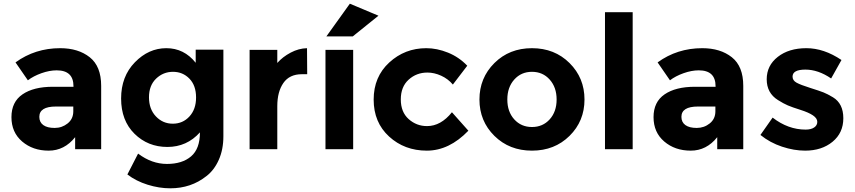

<svg xmlns="http://www.w3.org/2000/svg" viewBox="-20 -808 4632 1040"><path d="M528 0H387V-65Q329 8 243.5 8Q158 8 100 -41.5Q42 -91 42 -173.5Q42 -256 102 -297Q162 -338 266 -338H378V-341Q378 -427 287 -427Q248 -427 204.5 -411.5Q161 -396 131 -373L64 -470Q170 -547 306 -547Q404 -547 466 -498Q528 -449 528 -343ZM377 -205V-231H283Q193 -231 193 -175Q193 -146 214.5 -130.5Q236 -115 276 -115Q316 -115 346.5 -139.5Q377 -164 377 -205Z M1042 -280Q1042 -345 1006 -382Q970 -419 917 -419Q864 -419 825.5 -382Q787 -345 787 -281Q787 -217 824.5 -177.5Q862 -138 916 -138Q970 -138 1006 -177Q1042 -216 1042 -280ZM1063 -91Q992 -12 886.5 -12Q781 -12 708.5 -83.5Q636 -155 636 -274.5Q636 -394 710.5 -470.5Q785 -547 881 -547Q977 -547 1040 -468V-539H1190V-70Q1190 2 1165 58Q1140 114 1098 146Q1015 212 902 212Q842 212 779.5 192.5Q717 173 670 137L728 24Q802 80 884.5 80Q967 80 1015 39Q1063 -2 1063 -91Z M1615 -406Q1548 -406 1515 -358.5Q1482 -311 1482 -233V0H1332V-538H1482V-467Q1511 -500 1554.5 -523Q1598 -546 1643 -547L1644 -406Z M1743 -538H1893V0H1743ZM1891 -611H1748L1875 -788L2030 -723Z M2293 -125Q2368 -125 2428 -200L2517 -100Q2413 8 2292 8Q2171 8 2087.5 -68.5Q2004 -145 2004 -268.5Q2004 -392 2088.5 -469.5Q2173 -547 2289 -547Q2347 -547 2406.5 -523Q2466 -499 2511 -452L2433 -350Q2407 -381 2369.5 -398Q2332 -415 2295 -415Q2236 -415 2193.5 -376.5Q2151 -338 2151 -269.5Q2151 -201 2193.5 -163Q2236 -125 2293 -125Z M2728 -269Q2728 -203 2765.5 -161.5Q2803 -120 2861.5 -120Q2920 -120 2957.5 -161.5Q2995 -203 2995 -269Q2995 -335 2957.5 -377Q2920 -419 2861.5 -419Q2803 -419 2765.5 -377Q2728 -335 2728 -269ZM3146 -269Q3146 -152 3065 -72Q2984 8 2861.5 8Q2739 8 2658 -72Q2577 -152 2577 -269Q2577 -386 2658 -466.5Q2739 -547 2861.5 -547Q2984 -547 3065 -466.5Q3146 -386 3146 -269Z M3407 0H3257V-742H3407Z M4006 0H3865V-65Q3807 8 3721.5 8Q3636 8 3578 -41.5Q3520 -91 3520 -173.5Q3520 -256 3580 -297Q3640 -338 3744 -338H3856V-341Q3856 -427 3765 -427Q3726 -427 3682.5 -411.5Q3639 -396 3609 -373L3542 -470Q3648 -547 3784 -547Q3882 -547 3944 -498Q4006 -449 4006 -343ZM3855 -205V-231H3761Q3671 -231 3671 -175Q3671 -146 3692.5 -130.5Q3714 -115 3754 -115Q3794 -115 3824.5 -139.5Q3855 -164 3855 -205Z M4341 8Q4281 8 4216 -13.5Q4151 -35 4099 -77L4165 -171Q4249 -106 4344 -106Q4373 -106 4390 -117.5Q4407 -129 4407 -148Q4407 -167 4383.5 -183Q4360 -199 4315.5 -213Q4271 -227 4247.5 -237Q4224 -247 4194 -266Q4133 -304 4133 -378.5Q4133 -453 4193 -500Q4253 -547 4348 -547Q4443 -547 4538 -483L4482 -383Q4412 -431 4342.5 -431Q4273 -431 4273 -393Q4273 -372 4295 -360Q4317 -348 4368 -332Q4419 -316 4440.5 -307.5Q4462 -299 4492 -281Q4548 -247 4548 -167.5Q4548 -88 4489.5 -40Q4431 8 4341 8Z"/></svg>

Font: Montserrat_am3
Style: Bold
Weight: 700
Designer: Julieta Ulanovsky
Foundry: Julieta Ulanovsky. Armenina letters added by Vahan Hovhannisyan
Version: Version 2.001